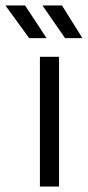

<svg xmlns="http://www.w3.org/2000/svg" viewBox="-75 -686 323 706"><path d="M81.1 -666H152.8L228 -545.9H164.1ZM-55.2 -666H17.1L96.2 -545.9H32.2ZM71.8 -477.1H142.1V0H71.8Z"/></svg>

Font: Gidolinya
Style: Regular
Weight: 400
Version: Version 1.0.3